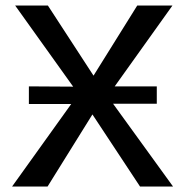

<svg xmlns="http://www.w3.org/2000/svg" viewBox="-20 -678 674 698"><path d="M489 0 316 -262 153 0H24L239 -300H85V-364L246 -363L35 -658H154L320 -403L479 -658H607L397 -364H550V-301H391L609 0Z"/></svg>

Font: Ysabeau Semibold
Style: Regular
Weight: 600
Designer: Christian Thalmann (Catharsis Fonts)
Version: Version 0.003